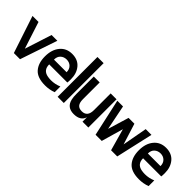

<svg xmlns="http://www.w3.org/2000/svg" viewBox="84 -1377 2137 2137"><g transform="rotate(45 1152.5 -308.5)"><path d="M413.6 -439 265.1 0H168L22.5 -439H117.2L220.2 -120.6L322.8 -439Z M797.4 -13.2Q735.4 9.8 667.5 9.8Q545.9 9.8 492.2 -51.5Q438.5 -112.8 438.5 -218.8Q438.5 -324.7 491.7 -388.9Q544.9 -453.1 635 -453.1Q725.1 -453.1 774.4 -394Q823.7 -335 823.7 -242.7Q823.7 -207.5 820.8 -189H535.2Q535.2 -97.2 623 -82Q648.4 -77.6 674.8 -77.6Q737.8 -77.6 797.4 -103ZM733.9 -264.2Q733.9 -311 706.1 -338.1Q678.2 -365.2 635.5 -365.2Q592.8 -365.2 564 -338.9Q535.2 -312.5 535.2 -264.2Z M954.1 0H856.9V-627H954.1Z M1160.6 -75.7Q1247.6 -75.7 1247.6 -180.7V-444.3H1340.3V0H1248.5V-70.3Q1224.6 9.8 1118.2 9.8Q1011.7 9.8 989.3 -90.8Q981.4 -124 981.9 -169.4V-444.3H1074.7V-180.7Q1074.7 -127 1095.2 -101.3Q1115.7 -75.7 1160.6 -75.7Z M1895 -439 1795.4 0H1698.2L1625.5 -258.8L1551.3 0H1454.1L1357.4 -439H1447.3L1506.3 -145L1581.1 -392.6H1672.9L1750.5 -145L1804.2 -439Z M2275.4 -13.2Q2213.4 9.8 2145.5 9.8Q2023.9 9.8 1970.2 -51.5Q1916.5 -112.8 1916.5 -218.8Q1916.5 -324.7 1969.7 -388.9Q2022.9 -453.1 2113 -453.1Q2203.1 -453.1 2252.4 -394Q2301.8 -335 2301.8 -242.7Q2301.8 -207.5 2298.8 -189H2013.2Q2013.2 -97.2 2101.1 -82Q2126.5 -77.6 2152.8 -77.6Q2215.8 -77.6 2275.4 -103ZM2211.9 -264.2Q2211.9 -311 2184.1 -338.1Q2156.2 -365.2 2113.5 -365.2Q2070.8 -365.2 2042 -338.9Q2013.2 -312.5 2013.2 -264.2Z"/></g></svg>

Font: Keraleeyam
Style: Regular
Weight: 400
Designer: Hussain K. H.
Foundry: Swathanthra Malayalam Computing(SMC) http://smc.org.in
Version: Version 3.0.0+20221109